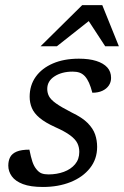

<svg xmlns="http://www.w3.org/2000/svg" viewBox="-20 -734 493 764"><path d="M97 -138.5Q103 -108.5 109 -90.5Q115 -72.5 125 -60.5Q135 -48 146 -44Q157 -40 173 -40Q206 -40 234 -50.2Q262 -60.5 278.8 -80.5Q295.5 -100.5 295.5 -129.5Q295.5 -148.5 287.8 -164.2Q280 -180 259.2 -195.5Q238.5 -211 199 -228.5Q159.5 -246.5 137.5 -265Q115.5 -283.5 106.8 -304.2Q98 -325 98 -349Q98 -394.5 122.2 -428.5Q146.5 -462.5 190.5 -481.5Q234.5 -500.5 294 -500.5Q334.5 -500.5 363 -491.5Q391.5 -482.5 406.8 -465.8Q422 -449 422 -424Q422 -407 413 -393.8Q404 -380.5 387.5 -372.8Q371 -365 347.5 -365Q341 -389.5 334.2 -404.5Q327.5 -419.5 318 -430.5Q308 -441 296.5 -445Q285 -449 269 -449Q226 -449 197 -430.2Q168 -411.5 168 -380Q168 -364.5 175 -351Q182 -337.5 203 -322.5Q224 -307.5 265 -286.5Q307 -266.5 328.8 -244.5Q350.5 -222.5 358.5 -199Q366.5 -175.5 366.5 -149.5Q366.5 -101 338 -65Q309.5 -29 260.8 -9.5Q212 10 151 10Q101.5 10 71.2 -1.5Q41 -13 27 -32.5Q13 -52 13 -75Q13 -94.5 20.5 -108.8Q28 -123 46.5 -130.8Q65 -138.5 97 -138.5ZM141.5 -550 307 -713.5H387L453 -550H398.5L326 -661H347L206.5 -550Z"/></svg>

Font: Newsreader 9pt
Style: Italic
Weight: 400
Italic angle: -17°
Designer: Hugues Gentile
Foundry: Production Type
Version: Version 1.003